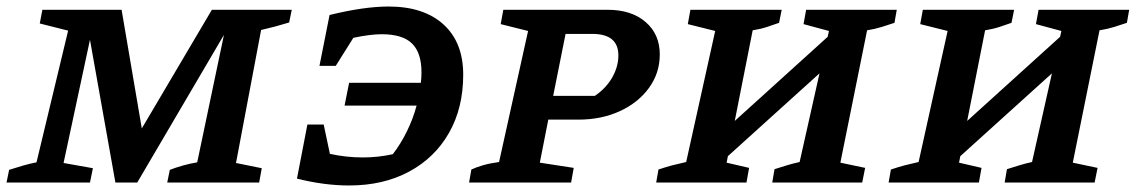

<svg xmlns="http://www.w3.org/2000/svg" viewBox="-33 -560 3484 589"><path d="M-13 0 -5 -39Q17 -46 37.5 -52Q58 -58 79 -62L176 -466L89 -488L97 -530H340L402 -166L617 -530H862L854 -491Q831 -484 810.5 -478.5Q790 -473 768 -468L691 -60L770 -44L762 0H480L488 -39Q530 -55 572 -62L654 -453L388 0H321L243 -438L162 -60L252 -44L243 0Z M1038 9Q962 9 878 -12L910 -178H960L979 -88Q1029 -77 1080 -77Q1127 -77 1172 -87Q1196 -118 1215 -156.5Q1234 -195 1245 -236H1024L1038 -306H1258Q1260 -322 1260 -338Q1260 -398 1231 -426.5Q1202 -455 1138 -455Q1103 -455 1051 -444L997 -358H947L978 -514Q1084 -540 1159 -540Q1267 -540 1327.5 -485Q1388 -430 1388 -331Q1388 -229 1344.5 -152.5Q1301 -76 1222 -33.5Q1143 9 1038 9Z M1406 0 1413 -40Q1428 -47 1448.5 -53Q1469 -59 1498 -63L1587 -465L1503 -486L1511 -530H1831Q1904 -530 1947.5 -492.5Q1991 -455 1991 -393Q1991 -336 1958 -290.5Q1925 -245 1868.5 -219Q1812 -193 1741 -193H1649L1623 -61L1727 -45L1719 0ZM1784 -456H1702L1664 -266H1792Q1827 -290 1845.5 -323Q1864 -356 1864 -390Q1864 -456 1784 -456Z M1980 0 1987 -40Q2011 -48 2028 -52.5Q2045 -57 2072 -63L2161 -465L2077 -486L2085 -530H2365L2357 -490Q2340 -484 2320.5 -477.5Q2301 -471 2276 -467L2221 -189L2506 -447L2510 -465L2432 -486L2440 -530H2718L2711 -490Q2693 -484 2672.5 -477.5Q2652 -471 2627 -467L2545 -61L2621 -45L2612 0H2336L2343 -41Q2362 -47 2381.5 -53Q2401 -59 2420 -63L2481 -335L2200 -81L2196 -61L2265 -45L2257 0Z M2693 0 2700 -40Q2724 -48 2741 -52.5Q2758 -57 2785 -63L2874 -465L2790 -486L2798 -530H3078L3070 -490Q3053 -484 3033.5 -477.5Q3014 -471 2989 -467L2934 -189L3219 -447L3223 -465L3145 -486L3153 -530H3431L3424 -490Q3406 -484 3385.5 -477.5Q3365 -471 3340 -467L3258 -61L3334 -45L3325 0H3049L3056 -41Q3075 -47 3094.5 -53Q3114 -59 3133 -63L3194 -335L2913 -81L2909 -61L2978 -45L2970 0Z"/></svg>

Font: Piazzolla SC SemiBold
Style: Italic
Weight: 600
Italic angle: -11.3°
Designer: Juan Pablo del Peral
Foundry: Huerta Tipografica
Version: Version 1.330